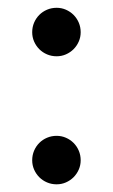

<svg xmlns="http://www.w3.org/2000/svg" viewBox="-20 -441 291 495"><path d="M188 -27.8Q188 -15.1 183.1 -3.9Q178.2 7.3 169.7 15.9Q161.1 24.4 149.9 29.3Q138.7 34.2 126 34.2Q112.8 34.2 101.3 29.3Q89.8 24.4 81.3 15.9Q72.8 7.3 67.9 -3.9Q63 -15.1 63 -27.8Q63 -41 67.9 -52.5Q72.8 -64 81.3 -72.5Q89.8 -81.1 101.3 -85.9Q112.8 -90.8 126 -90.8Q138.7 -90.8 149.9 -85.9Q161.1 -81.1 169.7 -72.5Q178.2 -64 183.1 -52.5Q188 -41 188 -27.8ZM188 -357.9Q188 -345.2 183.1 -334Q178.2 -322.8 169.7 -314.2Q161.1 -305.7 149.9 -300.8Q138.7 -295.9 126 -295.9Q112.8 -295.9 101.3 -300.8Q89.8 -305.7 81.3 -314.2Q72.8 -322.8 67.9 -334Q63 -345.2 63 -357.9Q63 -371.1 67.9 -382.6Q72.8 -394 81.3 -402.6Q89.8 -411.1 101.3 -416Q112.8 -420.9 126 -420.9Q138.7 -420.9 149.9 -416Q161.1 -411.1 169.7 -402.6Q178.2 -394 183.1 -382.6Q188 -371.1 188 -357.9Z"/></svg>

Font: McLaren
Style: Regular
Weight: 400
Designer: Astigmatic (AOETI)
Foundry: Astigmatic (AOETI)
Version: Version 1.000